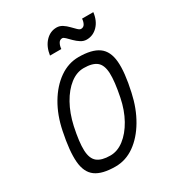

<svg xmlns="http://www.w3.org/2000/svg" viewBox="-201 -960 1001 1094"><g transform="rotate(-30 300.0 -413.0)"><path d="M236 14Q149 14 105.8 -17.5Q62.5 -49 56.5 -120.8Q50.5 -192.5 75.5 -313Q94.5 -406.5 137 -478.2Q179.5 -550 238.2 -591Q297 -632 364 -632Q451 -632 495 -600.5Q539 -569 545.2 -497.5Q551.5 -426 524.5 -305Q504.5 -212.5 462 -140.2Q419.5 -68 361.8 -27Q304 14 236 14ZM242 -55Q289 -55 332 -88Q375 -121 407.8 -179.5Q440.5 -238 455.5 -313Q475 -409 472.8 -463.5Q470.5 -518 443 -540.5Q415.5 -563 358 -563Q311.5 -563 269 -530Q226.5 -497 194 -439Q161.5 -381 144.5 -305Q124 -209.5 126.2 -154.8Q128.5 -100 156.8 -77.5Q185 -55 242 -55ZM455.5 -694.5Q435.5 -694.5 417.5 -706Q399.5 -717.5 384 -733Q368.5 -748.5 357 -760Q345.5 -771.5 337.5 -771.5Q321 -771.5 312.5 -756.2Q304 -741 302.5 -720.5H228Q236 -775.5 266.8 -808Q297.5 -840.5 339.5 -840.5Q360 -840.5 377.8 -829Q395.5 -817.5 410.2 -802Q425 -786.5 437 -775Q449 -763.5 457.5 -763.5Q474.5 -763.5 482.5 -778Q490.5 -792.5 491.5 -811.5H565.5Q559 -758 528.5 -726.2Q498 -694.5 455.5 -694.5Z"/></g></svg>

Font: Victor Mono Thin
Style: Italic
Weight: 100
Italic angle: -12°
Monospace: yes
Designer: Rune Bjørnerås
Version: Version 1.561;gftools[0.9.30]